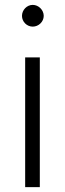

<svg xmlns="http://www.w3.org/2000/svg" viewBox="-20 -766 265 786"><path d="M83 0H143V-531H83ZM70 -701C70 -677 90 -657 114 -657C138 -657 159 -677 159 -701C159 -725 138 -746 114 -746C90 -746 70 -725 70 -701Z"/></svg>

Font: Mluvka Light
Style: Regular
Weight: 300
Designer: Modified by Jiří Krblich, Original typeface by Gumpita Rahayu
Foundry: Gumpita Rahayu & Jiří Krblich
Version: Version 2.000;Glyphs 3.1.1 (3134)